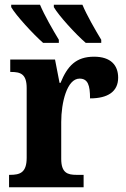

<svg xmlns="http://www.w3.org/2000/svg" viewBox="-20 -786 530 806"><path d="M340 -606H405V-619C379 -662 345 -721 326 -766H206V-756C226 -721 298 -642 340 -606ZM161 -606H227V-619C201 -662 167 -721 148 -766H27V-756C47 -721 120 -642 161 -606ZM18 0H331V-52H301C264 -52 237 -60 237 -119V-274C237 -355 261 -456 314 -456C349 -456 358 -428 358 -373C432 -373 476 -401 476 -460C476 -512 445 -548 375 -548C299 -548 263 -509 234 -438H230L211 -536H23V-484H26C67 -484 92 -475 92 -416V-124C92 -61 64 -52 22 -52H18Z"/></svg>

Font: Noto Serif SemiCondensed
Style: Bold
Weight: 700
Width: 4
Designer: Monotype Design Team
Foundry: Monotype Imaging Inc.
Version: Version 2.015